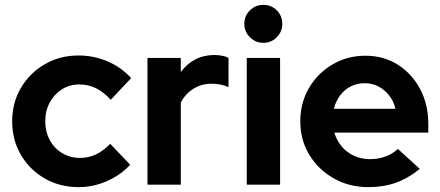

<svg xmlns="http://www.w3.org/2000/svg" viewBox="-20 -759 1810 789"><path d="M303 10Q226 10 164 -25.5Q102 -61 66 -122.5Q30 -184 30 -260Q30 -337 66 -398Q102 -459 164 -495Q226 -531 303 -531Q365 -531 421.5 -507Q478 -483 519 -438L435 -349Q406 -381 374.5 -396.5Q343 -412 306 -412Q266 -412 234.5 -392Q203 -372 184.5 -338Q166 -304 166 -260Q166 -218 184.5 -183.5Q203 -149 236 -129.5Q269 -110 309 -110Q344 -110 374.5 -124.5Q405 -139 433 -168L515 -82Q475 -39 419 -14.5Q363 10 303 10Z M586 0V-521H723V-463Q748 -497 783 -515Q818 -533 862 -533Q900 -532 919 -521V-401Q904 -408 886 -411.5Q868 -415 849 -415Q809 -415 776 -395Q743 -375 723 -338V0Z M994 0V-521H1131V0ZM1062 -583Q1030 -583 1007 -606Q984 -629 984 -661Q984 -694 1007 -716.5Q1030 -739 1062 -739Q1095 -739 1117.5 -716.5Q1140 -694 1140 -661Q1140 -629 1117.5 -606Q1095 -583 1062 -583Z M1493 10Q1415 10 1351.5 -26Q1288 -62 1251 -123Q1214 -184 1214 -260Q1214 -336 1249.5 -397Q1285 -458 1346 -494Q1407 -530 1482 -530Q1557 -530 1615 -493Q1673 -456 1706.5 -393Q1740 -330 1740 -250V-214H1354Q1363 -183 1383.5 -158Q1404 -133 1434.5 -119Q1465 -105 1500 -105Q1535 -105 1564.5 -116Q1594 -127 1615 -147L1705 -65Q1657 -26 1606.5 -8Q1556 10 1493 10ZM1352 -312H1605Q1598 -343 1579.5 -366.5Q1561 -390 1535.5 -403.5Q1510 -417 1479 -417Q1447 -417 1421.5 -404Q1396 -391 1378 -367.5Q1360 -344 1352 -312Z"/></svg>

Font: Red Hat Display ExtraBold
Style: Regular
Weight: 800
Designer: Pentagram, MCKL
Foundry: Pentagram, MCKL
Version: Version 1.023